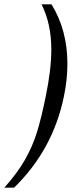

<svg xmlns="http://www.w3.org/2000/svg" viewBox="-57 -741 330 883"><path d="M153 -296Q179 -421 179 -513Q179 -632 134 -721H180Q253 -602 253 -448Q253 -374 237 -298Q187 -53 8 122H-37Q22 56 57 -5Q92 -66 112.5 -131.5Q133 -197 153 -296Z"/></svg>

Font: Trirong Medium
Style: Italic
Weight: 500
Italic angle: -12°
Designer: Katatrad Team
Foundry: CadsonDemak
Version: Version 1.001